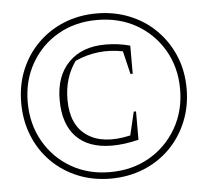

<svg xmlns="http://www.w3.org/2000/svg" viewBox="-49 -703 825 762"><g transform="rotate(-5 363.5 -322.0)"><path d="M362 7Q292 7 232 -17.5Q172 -42 127.5 -86.5Q83 -131 58.5 -191.5Q34 -252 34 -323Q34 -394 58.5 -453.5Q83 -513 127.5 -557.5Q172 -602 232 -626.5Q292 -651 362 -651Q433 -651 493.5 -626.5Q554 -602 598.5 -557.5Q643 -513 668 -453.5Q693 -394 693 -323Q693 -252 668 -191.5Q643 -131 598.5 -86.5Q554 -42 493.5 -17.5Q433 7 362 7ZM362 -19Q450 -19 518.5 -58.5Q587 -98 627 -167Q667 -236 667 -323Q667 -410 627 -478.5Q587 -547 518.5 -586Q450 -625 362 -625Q275 -625 207 -586Q139 -547 99.5 -478.5Q60 -410 60 -323Q60 -236 99.5 -167Q139 -98 207 -58.5Q275 -19 362 -19ZM379 -123Q286 -123 236.5 -174Q187 -225 187 -322Q187 -417 240.5 -471Q294 -525 387 -525Q410 -525 435 -522Q460 -519 485 -512V-400H476L454 -492Q356 -512 264 -471Q218 -407 218 -320Q218 -219 281.5 -175.5Q345 -132 454 -157L476 -250H485V-137Q456 -130 429.5 -126.5Q403 -123 379 -123Z"/></g></svg>

Font: Piazzolla Thin
Style: Regular
Weight: 100
Designer: Juan Pablo del Peral
Foundry: Huerta Tipografica
Version: Version 1.330